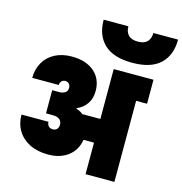

<svg xmlns="http://www.w3.org/2000/svg" viewBox="-144 -1176 1236 1306"><g transform="rotate(15 474.0 -523.5)"><path d="M857 -740V-571H780V0H577V-222H503Q491 -148 435.5 -105.5Q380 -63 295 -63Q221 -63 166 -90Q111 -117 81 -166Q51 -215 51 -279H241Q241 -262 251.5 -249.5Q262 -237 282 -237Q301 -237 311.5 -249Q322 -261 322 -280Q322 -303 306 -316.5Q290 -330 259 -330H210V-493H259Q284 -493 300.5 -504Q317 -515 317 -537Q317 -555 307 -566Q297 -577 281 -577Q264 -577 254 -566Q244 -555 244 -539H57Q57 -600 84.5 -648Q112 -696 162.5 -722.5Q213 -749 281 -749Q381 -749 439 -699Q497 -649 497 -564Q497 -512 472 -474.5Q447 -437 402 -418V-414Q431 -405 450 -389H577V-740ZM948 -1047Q948 -937 883 -875.5Q818 -814 686 -814Q554 -814 489 -875.5Q424 -937 424 -1047H598Q598 -1008 619.5 -985.5Q641 -963 686 -963Q731 -963 752.5 -985.5Q774 -1008 774 -1047Z"/></g></svg>

Font: Fz Poppins Black
Style: Regular
Weight: 900
Designer: Ninad Kale (Devanagari), Jonny Pinhorn (Latin)
Foundry: Indian Type Foundry
Version: Vit hóa bi Vntype.Com & FontZin.Com